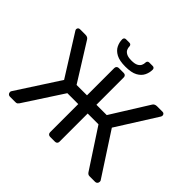

<svg xmlns="http://www.w3.org/2000/svg" viewBox="-195 -1132 1382 1382"><g transform="rotate(45 495.5 -441.5)"><path d="M61 0Q51 0 44.5 -7Q38 -14 38 -24Q38 -31 41 -35L252 -361L60 -667Q55 -674 55 -680Q55 -688 60 -694Q65 -700 76 -700H129Q142 -700 150 -696Q158 -692 163 -684L341 -399H447V-677Q447 -687 453.5 -693.5Q460 -700 470 -700H520Q531 -700 537 -693.5Q543 -687 543 -677V-399H648L826 -684Q831 -692 839.5 -696Q848 -700 860 -700H915Q925 -700 930 -694Q935 -688 935 -680Q935 -674 931 -667L738 -361L950 -35Q952 -31 952 -24Q952 -14 945.5 -7Q939 0 929 0H873Q862 0 856 -4.5Q850 -9 846 -15L653 -310H543V-22Q543 -13 537 -6.5Q531 0 520 0H470Q460 0 453.5 -6.5Q447 -13 447 -23V-310H336L144 -15Q140 -9 134.5 -4.5Q129 0 118 0ZM496 -740Q436 -740 402.5 -758Q369 -776 355 -804.5Q341 -833 341 -864Q341 -872 346 -877.5Q351 -883 360 -883H395Q404 -883 409 -877.5Q414 -872 414 -864Q414 -849 420.5 -835Q427 -821 445 -811.5Q463 -802 496 -802Q530 -802 547.5 -811.5Q565 -821 571.5 -835Q578 -849 578 -864Q578 -872 583 -877.5Q588 -883 597 -883H632Q641 -883 646 -877.5Q651 -872 651 -864Q651 -833 637 -804.5Q623 -776 590 -758Q557 -740 496 -740Z"/></g></svg>

Font: DVN-Rubik
Style: Regular
Weight: 400
Designer: Hubert and Fischer
Foundry: Hubert & Fischer
Version: Version 2.102